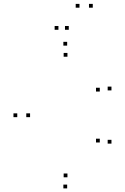

<svg xmlns="http://www.w3.org/2000/svg" viewBox="-20 -972 660 1012"><path d="M335.5 -673V-693H315.5V-673ZM506 -489.5V-509.5H486V-489.5ZM567.5 -495.5V-515.5H547.5V-495.5ZM334 -731.5V-751.5H314V-731.5ZM71 -354.5V-374.5H51V-354.5ZM334 21V1H314V21ZM567.5 -215V-235H547.5V-215ZM506 -221V-241H486V-221ZM335.5 -37.5V-57.5H315.5V-37.5ZM138.5 -354.5V-374.5H118.5V-354.5ZM399 -931.5V-951.5H379V-931.5ZM469 -931.5V-951.5H449V-931.5ZM342.5 -815V-835H322.5V-815ZM288 -815V-835H268V-815Z"/></svg>

Font: Monaspace Neon Dots Var
Style: Regular
Weight: 400
Designer: Riley Cran and the Lettermatic Team
Version: Version 1.100 (Monaspace Neon Dots)